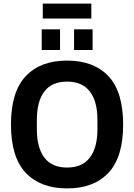

<svg xmlns="http://www.w3.org/2000/svg" viewBox="-20 -1036 746 1068"><path d="M218 -933V-1016H488V-933ZM212 -758V-873H314V-758ZM392 -758V-873H495V-758ZM353 12Q205 12 123 -75Q41 -162 41 -343Q41 -525 123 -612Q205 -699 353 -699Q502 -699 583.5 -612Q665 -525 665 -343Q665 -162 583.5 -75Q502 12 353 12ZM353 -104Q437 -104 479.5 -159Q522 -214 522 -318V-368Q522 -473 479.5 -527.5Q437 -582 353 -582Q269 -582 227 -527.5Q185 -473 185 -368V-318Q185 -214 227 -159Q269 -104 353 -104Z"/></svg>

Font: Archivo SemiCondensed
Style: Bold
Weight: 680
Width: 4
Designer: Hector Gatti
Foundry: Omnibus-Type
Version: Version 2.001; ttfautohint (v1.8.3)